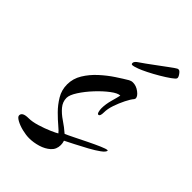

<svg xmlns="http://www.w3.org/2000/svg" viewBox="-167 -637 653 653"><g transform="rotate(45 159.5 -310.5)"><path d="M100 -48Q85 -48 66.5 -52.5Q48 -57 34.5 -64.5Q21 -72 21 -79Q21 -95 51 -95Q68 -95 91 -102Q114 -109 133.5 -117.5Q153 -126 159 -130Q155 -136 140 -148.5Q125 -161 107 -179Q89 -197 75.5 -219.5Q62 -242 62 -269Q62 -297 77 -321.5Q92 -346 114.5 -366.5Q137 -387 160.5 -402.5Q184 -418 201 -428Q208 -432 216 -432Q232 -432 246.5 -421Q261 -410 261 -400Q261 -399 259 -395Q251 -386 241.5 -367Q232 -348 225 -327.5Q218 -307 218 -290Q218 -271 210 -271Q206 -271 204 -279Q202 -287 202 -294Q202 -314 208.5 -337Q215 -360 217 -370Q205 -370 184.5 -354.5Q164 -339 143 -316.5Q122 -294 107.5 -271.5Q93 -249 93 -235Q93 -216 106 -200.5Q119 -185 138.5 -172Q158 -159 175 -144Q185 -148 206 -158.5Q227 -169 250.5 -180.5Q274 -192 292.5 -200Q311 -208 317 -208Q319 -208 319 -207Q319 -200 304 -189Q289 -178 267 -166Q245 -154 223.5 -143Q202 -132 190 -126Q193 -117 193 -108Q193 -87 178.5 -74Q164 -61 142.5 -54.5Q121 -48 100 -48ZM172 -472Q167 -472 168 -480Q170 -487 181 -494Q186 -497 201 -508Q216 -519 233 -531.5Q250 -544 263.5 -554Q277 -564 280 -566Q287 -571 289.5 -572Q292 -573 295 -573Q300 -573 307 -563Q314 -553 312 -548Q311 -544 297 -534Q283 -524 263.5 -512.5Q244 -501 225 -491.5Q206 -482 195 -478Q179 -472 172 -472Z"/></g></svg>

Font: Comforter
Style: Regular
Weight: 400
Designer: Robert E. Leuschke
Foundry: Robert E. Leuschke
Version: Version 1.013; ttfautohint (v1.8.3)